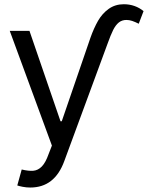

<svg xmlns="http://www.w3.org/2000/svg" viewBox="-20 -674 688 894"><path d="M60.5 189.5 81.1 115.2Q113.3 123 135.3 121.1Q157.2 119.1 174.8 101.1Q192.4 83 206.1 43.9L221.7 3.9L25.4 -530.3H117.2L261.7 -109.4H267.6L401.4 -499Q417 -543 436.5 -577.1Q456.1 -611.3 486.3 -632.8Q516.6 -654.3 556.6 -654.3Q583 -654.3 606.4 -646Q629.9 -637.7 648.4 -622.1L626 -563.5Q608.4 -572.3 595.2 -576.7Q582 -581.1 568.4 -581.1Q547.9 -581.1 533.2 -569.3Q518.6 -557.6 506.8 -534.2Q495.1 -510.7 480.5 -469.7L279.3 76.2Q256.8 137.7 217.3 168.5Q177.7 199.2 121.1 199.2Q102.5 199.2 85.4 195.8Q68.4 192.4 60.5 189.5Z"/></svg>

Font: Pretendard GOV Variable
Style: Regular
Weight: 400
Designer: Base glyphs from Inter by Rasmus Andersson; Hangul glyphs from Noto Sans CJK(Source Han Sans) by Jang Soo-young and Kang
Foundry: Kil Hyung-jin
Version: Version 1.307;Glyphs 3.2 (3192)